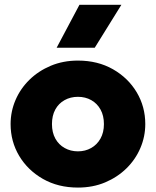

<svg xmlns="http://www.w3.org/2000/svg" viewBox="-20 -790 669 824"><path d="M314.5 15Q229.5 15 164.2 -22.2Q99 -59.5 62.2 -121.2Q25.5 -183 25.5 -257.5Q25.5 -311.5 46.5 -360.5Q67.5 -409.5 106.2 -447.5Q145 -485.5 198 -507.8Q251 -530 314.5 -530Q399.5 -530 464.8 -492.8Q530 -455.5 566.8 -393.8Q603.5 -332 603.5 -257.5Q603.5 -204 582.5 -154.8Q561.5 -105.5 522.8 -67.5Q484 -29.5 431.2 -7.2Q378.5 15 314.5 15ZM314.5 -140.5Q346 -140.5 371.2 -154.8Q396.5 -169 411.2 -195.2Q426 -221.5 426 -257.5Q426 -293.5 411.5 -319.8Q397 -346 371.8 -360.2Q346.5 -374.5 314.5 -374.5Q282.5 -374.5 257 -360.2Q231.5 -346 217.2 -319.8Q203 -293.5 203 -257.5Q203 -221.5 217.5 -195.2Q232 -169 257.5 -154.8Q283 -140.5 314.5 -140.5ZM223 -585 321 -769.5H501L386.5 -585Z"/></svg>

Font: Geologica ExtraBold
Style: Regular
Weight: 800
Designer: Sindre Bremnes, Frode Helland
Foundry: Monokrom Skriftforlag AS
Version: Version 1.010;gftools[0.9.28]